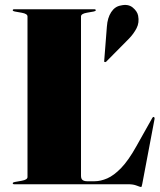

<svg xmlns="http://www.w3.org/2000/svg" viewBox="-20 -737 639 768"><path d="M355 -691 327 -686Q304 -682 304 -671V-34Q304 -21.5 310.5 -16.8Q317 -12 329 -12H358Q382.5 -12 409 -23.5Q435.5 -35 464.8 -65.2Q494 -95.5 525.5 -152L589 -265Q592 -270.5 595 -269Q599.5 -267.5 598 -260L549 -1Q547.5 7 546.5 9Q545.5 11 544 11Q541 11 527 5.5Q513 0 494 0H37Q31 0 31 -4Q31 -7.5 39 -9L67 -14Q90 -18 90 -29V-671Q90 -682 67 -686L39 -691Q31 -692.5 31 -696Q31 -700 37 -700H357Q363 -700 363 -696Q363 -692.5 355 -691ZM407.5 -630.5Q410 -666 424.8 -688.5Q439.5 -711 463 -715Q492.5 -722 510.8 -707Q529 -692 532.5 -674.5Q538 -646.5 526.2 -624Q514.5 -601.5 496 -582.5L404.5 -490Q402.5 -488 398 -489Q396.5 -490.5 396.8 -492.2Q397 -494 397 -496Z"/></svg>

Font: Fraunces 144pt S000 Black
Style: Regular
Weight: 900
Version: Version 1.000; ttfautohint (v1.8.3)